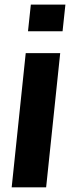

<svg xmlns="http://www.w3.org/2000/svg" viewBox="-20 -807 302 827"><path d="M30.3 0 90.8 -578.1H239.3L178.7 0ZM100.6 -672.4 112.8 -787.1H261.7L249.5 -672.4Z"/></svg>

Font: Oswald
Style: Demi-Bold
Weight: 600
Designer: Vernon Adams
Foundry: Vernon Adams
Version: 3.0; ttfautohint (v0.94.23-7a4d-dirty) -l 8 -r 50 -G 200 -x 